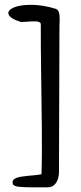

<svg xmlns="http://www.w3.org/2000/svg" viewBox="-20 -636 341 809"><path d="M154.8 98.1Q156.2 56.2 156.5 5.1Q156.7 -45.9 156.2 -101.3Q155.8 -156.7 154.8 -214.8Q153.8 -272.9 153.3 -329.1Q152.8 -385.3 152.1 -437.3Q151.4 -489.3 151.9 -532.7Q152.3 -538.6 147.5 -541.7Q142.6 -544.9 134.3 -545.7Q126 -546.4 115.2 -545.9Q104.5 -545.4 94.7 -544.7Q85 -543.9 77.4 -543.5Q69.8 -543 66.4 -543.9Q43 -551.3 31 -559.3Q19 -567.4 16.1 -575.7Q13.2 -584 19 -591.3Q24.9 -598.6 37.6 -604.2Q50.3 -609.9 69.1 -612.8Q87.9 -615.7 111.1 -615.7Q134.3 -615.7 160.9 -611.6Q187.5 -607.4 215.8 -598.6Q220.7 -596.7 223.9 -592.3Q227.1 -587.9 228.8 -581.5Q230.5 -575.2 231 -567.9Q231.4 -560.5 231.4 -553Q231.4 -545.4 231 -539.1Q230.5 -532.7 230.5 -528.3L228.5 92.3Q227.5 108.9 223.1 120.8Q218.8 132.8 211.9 140.1Q205.1 147.5 196.3 150.6Q187.5 153.8 178.2 153.3Q162.6 153.3 146.5 153.3Q130.4 153.3 114.7 153.3Q99.1 153.3 85.2 152.8Q71.3 152.3 60.3 151.1Q49.3 149.9 42.5 147Q35.6 144 34.2 139.6Q31.2 129.9 35.2 123.8Q39.1 117.7 48.1 114Q57.1 110.4 69.6 108.4Q82 106.4 96.2 105Q110.4 103.5 125.5 102.3Q140.6 101.1 154.8 98.1Z"/></svg>

Font: AKL 022
Style: Regular
Weight: 400
Designer: AKL
Foundry: AKL
Version: Version 2.053;August 19, 2024;FontCreator 13.0.0.2675 64-bit